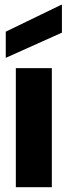

<svg xmlns="http://www.w3.org/2000/svg" viewBox="-20 -780 282 800"><path d="M46 0V-496H196V0ZM4 -539V-648L235 -760H238V-644Z"/></svg>

Font: DM Sans 9pt 36pt Black
Style: Regular
Weight: 900
Version: Version 4.004;gftools[0.9.30]